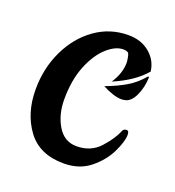

<svg xmlns="http://www.w3.org/2000/svg" viewBox="-83 -445 473 520"><g transform="rotate(20 154.0 -184.5)"><path d="M15.6 -154.3Q15.6 -214.8 40 -266.1Q64.5 -317.4 106.9 -347.7Q149.4 -377.9 202.1 -377.9Q239.3 -377.9 263.7 -357.4Q288.1 -336.9 292 -305.7Q261.7 -269.5 202.1 -244.1Q222.7 -275.4 222.7 -305.7Q222.7 -311.5 220.7 -321.3Q219.7 -328.1 216.8 -333Q210.9 -336.9 202.1 -336.9Q179.7 -336.9 155.3 -314.9Q130.9 -293 114.3 -252Q97.7 -210.9 97.7 -155.3Q97.7 -111.3 117.2 -79.1Q136.7 -46.9 171.9 -46.9Q212.9 -46.9 238.3 -74.7Q263.7 -102.5 274.4 -128.9Q277.3 -134.8 285.2 -134.8Q292 -134.8 292 -123Q292 -104.5 276.9 -72.8Q261.7 -41 231 -16.1Q200.2 8.8 155.3 8.8Q85 8.8 50.3 -38.6Q15.6 -85.9 15.6 -154.3ZM243.2 -208Q220.7 -208 187.5 -225.6Q221.7 -238.3 246.1 -252.9Q270.5 -267.6 289.1 -290Q290 -291 291.5 -290.5Q293 -290 293 -289.1Q292 -260.7 281.7 -237.8Q271.5 -214.8 255.9 -210Q248 -208 243.2 -208Z"/></g></svg>

Font: BKP Parklife Display
Style: Regular
Weight: 400
Designer: Font Diner, Inc.; LA MECHKY PLUS GmbH
Foundry: Font Diner, Inc.; LA MECHKY PLUS GmbH
Version: Version 1.007